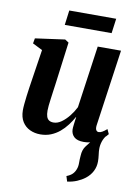

<svg xmlns="http://www.w3.org/2000/svg" viewBox="-102 -778 781 1092"><g transform="rotate(10 288.5 -232.0)"><path d="M364.5 249 355 218.5Q377 210 388.8 198.2Q400.5 186.5 406.5 170Q413 154 412.8 133.2Q412.5 112.5 414.5 90.5Q416 55 433.5 33.2Q451 11.5 464.5 -6.5L540.5 -48.5Q525.5 -29.5 518.8 -8.8Q512 12 512 34Q512 48.5 514.8 68Q517.5 87.5 517.5 106Q517.5 136.5 504.2 162.5Q491 188.5 466 208Q445 224 419.8 234.5Q394.5 245 364.5 249ZM167 11Q134 11 106.8 -1.8Q79.5 -14.5 63 -40.5Q46.5 -66.5 46 -106Q46 -122 48 -143.5Q50 -165 53 -189.2Q56 -213.5 59.5 -237Q63 -260.5 66 -280L94 -463L37 -491.5L42.5 -521.5L213.5 -545L235 -531L203 -285.5Q200 -265.5 197 -242.5Q194 -219.5 191 -198Q188 -176.5 186.2 -158.8Q184.5 -141 184.5 -130Q184.5 -108 189.2 -94.5Q194 -81 204 -74.8Q214 -68.5 229.5 -68.5Q252.5 -68.5 275 -84.5Q297.5 -100.5 317.5 -125.5Q337.5 -150.5 351.5 -178.5L402.5 -537.5H537L474 -94.5Q472 -76.5 477.2 -68Q482.5 -59.5 492 -59.5Q501 -59.5 512 -65.5Q523 -71.5 538.5 -85L551 -58Q542 -45.5 523 -29.5Q504 -13.5 477.2 -1.5Q450.5 10.5 417.5 10.5Q380 10.5 362.2 -5.8Q344.5 -22 343.5 -48Q343 -52 343.8 -60Q344.5 -68 345.8 -78.5Q347 -89 348.5 -100Q350 -111 351.5 -120.5L350 -121Q336.5 -96.5 318.5 -72.8Q300.5 -49 278 -30.2Q255.5 -11.5 227.8 -0.2Q200 11 167 11ZM207.5 -711.5H478.5L467 -626.5H196.5Z"/></g></svg>

Font: Merriweather 72pt
Style: Bold Italic
Weight: 700
Italic angle: -7.8°
Version: Version 2.101